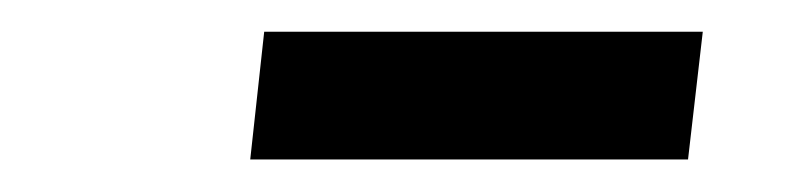

<svg xmlns="http://www.w3.org/2000/svg" viewBox="-20 -706 511 121"><path d="M146.5 -686H422.9L413.6 -605.5H137.7Z"/></svg>

Font: Proza Libre
Style: Medium Italic
Weight: 500
Designer: Jasper de Waard
Foundry: Jasper de Waard
Version: Version 1.000; ttfautohint (v1.4.1.8-43bc)